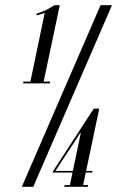

<svg xmlns="http://www.w3.org/2000/svg" viewBox="-20 -719 489 739"><path d="M64 0 367 -699H411L108 0ZM96 -400 152 -669Q140 -665 131 -662.5Q122 -660 121 -660L120 -666Q144 -674 157.5 -680.5Q171 -687 189 -699H210L147 -400ZM70 -405H173L172 -398H69ZM291 -207H289L194 -62V-61H336L335 -55H183L184 -60L341 -301H362L299 -2H248ZM229 -7H319L318 0H227Z"/></svg>

Font: Emberly Black
Style: Italic
Weight: 900
Italic angle: -12°
Designer: Rajesh Rajput
Foundry: Rajesh Rajput
Version: Version 1.000